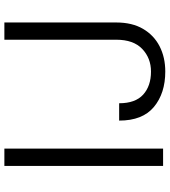

<svg xmlns="http://www.w3.org/2000/svg" viewBox="30 -780 761 860"><g transform="rotate(-90 410.0 -350.5)"><path d="M173.8 -710.9V0H96.2V-710.9ZM661.6 -209.5V-710.9H738.8V-209.5Q738.8 -138.7 710.2 -89.8Q681.6 -41 632.1 -15.6Q582.5 9.8 519 9.8Q421.9 9.8 360.6 -41Q299.3 -91.8 299.3 -196.8H377Q377 -124.5 415.5 -89.4Q454.1 -54.2 519 -54.2Q579.1 -54.2 620.4 -93.5Q661.6 -132.8 661.6 -209.5Z"/></g></svg>

Font: Vazirmatn RD UI Light
Style: Regular
Weight: 300
Designer: Saber Rastikerdar
Foundry: Saber Rastikerdar
Version: Version 33.003